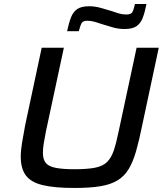

<svg xmlns="http://www.w3.org/2000/svg" viewBox="-20 -925 812 953"><path d="M349 8Q251 8 192.5 -6Q134 -20 108.5 -54Q83 -88 83 -148Q83 -178 89.5 -217Q96 -256 105 -304L187 -688H297L208 -273Q201 -238 197 -212.5Q193 -187 193 -167Q193 -134 207 -116.5Q221 -99 256 -92Q291 -85 350 -85Q413 -85 451.5 -92.5Q490 -100 511 -120.5Q532 -141 544.5 -177.5Q557 -214 569 -273L658 -688H768L686 -304Q671 -229 655.5 -175Q640 -121 618.5 -85.5Q597 -50 563 -29.5Q529 -9 477.5 -0.5Q426 8 349 8ZM313 -770Q322 -812 332.5 -839Q343 -866 363.5 -880Q384 -894 422 -894Q450 -894 477.5 -886.5Q505 -879 531 -871Q551 -864 569 -858.5Q587 -853 607 -853Q630 -853 636.5 -864Q643 -875 650 -905H707Q699 -864 688.5 -836.5Q678 -809 657.5 -795Q637 -781 599 -781Q568 -781 542 -788.5Q516 -796 490 -804Q470 -811 451 -816.5Q432 -822 413 -822Q392 -822 385.5 -811Q379 -800 371 -770Z"/></svg>

Font: Saira SemiExpanded Medium
Style: Italic
Weight: 500
Width: 6
Italic angle: -12°
Designer: Hector Gatti with collaboration of the Omnibus-Type team
Foundry: Omnibus-Type
Version: Version 1.101